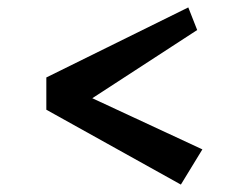

<svg xmlns="http://www.w3.org/2000/svg" viewBox="-20 -576 652 518"><path d="M468 -78 105 -280V-367L488 -556L512 -495L229 -311L526 -173Z"/></svg>

Font: Joti One
Style: Regular
Weight: 400
Designer: Eduardo Rodriguez Tunni
Foundry: Eduardo Rodriguez Tunni
Version: Version 1.002; ttfautohint (v1.8.4.7-5d5b);gftools[0.9.24]